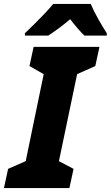

<svg xmlns="http://www.w3.org/2000/svg" viewBox="-52 -951 560 971"><path d="M-32 0 -11 -97 78 -136 169 -576 97 -617 118 -714H451L430 -617L338 -576L246 -136L320 -97L299 0ZM74 -771V-783Q95 -803 121.5 -829Q148 -855 173.5 -882Q199 -909 217 -931H407Q421 -897 445 -854.5Q469 -812 488 -783V-771H375Q359 -786 338 -810.5Q317 -835 303 -854Q276 -831 248.5 -810.5Q221 -790 192 -771Z"/></svg>

Font: Noto Sans Disp ExtBd
Style: Italic
Weight: 800
Italic angle: -12°
Designer: Monotype Design Team
Foundry: Monotype Imaging Inc.
Version: Version 2.000;GOOG;noto-source:20170915:90ef993387c0